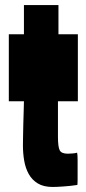

<svg xmlns="http://www.w3.org/2000/svg" viewBox="-20 -734 343 762"><path d="M75 -714H212V-598H289V-332H210V-192Q210 -151 217 -137.5Q224 -124 249 -124Q256 -124 268 -125Q280 -126 286 -128Q288 -121 288 -99.5Q288 -78 288 -56Q288 -37 288 -21.5Q288 -6 287 0Q275 2 260.5 3.5Q246 5 232.5 6Q219 7 207.5 7.5Q196 8 189 8Q153 8 130 -6Q107 -20 94 -43.5Q81 -67 76 -96.5Q71 -126 71 -157Q71 -169 71.5 -192.5Q72 -216 72.5 -242Q73 -268 74 -292.5Q75 -317 75 -332H15V-598H75Z"/></svg>

Font: Ranchers
Style: Regular
Weight: 400
Designer: Pablo Impallari, Brenda Gallo
Foundry: Pablo Impallari, Brenda Gallo
Version: Version 1.000; ttfautohint (v0.8) -G 200 -r 50